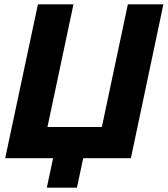

<svg xmlns="http://www.w3.org/2000/svg" viewBox="-20 -730 774 886"><path d="M196 136 225 0H4L155 -710H319L199 -144H450L570 -710H734L584 0H364L335 136Z"/></svg>

Font: Raleway ExtraBold
Style: Italic
Weight: 800
Italic angle: -12°
Designer: Matt McInerney, Pablo Impallari, Rodrigo Fuenzalida
Foundry: Matt McInerney, Pablo Impallari, Rodrigo Fuenzalida
Version: Version 4.026